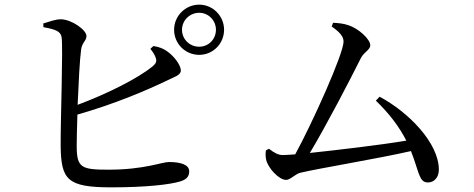

<svg xmlns="http://www.w3.org/2000/svg" viewBox="-20 -802 2040 826"><path d="M627 -592C634 -583 644 -570 649 -556C656 -538 652 -530 636 -516C573 -465 445 -400 314 -351C318 -445 323 -546 329 -589C333 -620 352 -626 352 -647C352 -673 290 -717 244 -719C220 -720 190 -708 166 -701L167 -685C217 -676 241 -668 245 -642C252 -600 240 -278 241 -173C243 -29 269 4 459 4C609 4 712 -8 757 -22C779 -29 794 -40 794 -65C794 -92 761 -105 707 -105C676 -105 601 -72 447 -72C330 -72 310 -80 310 -174C310 -200 311 -251 313 -309C478 -356 616 -416 693 -453C731 -472 758 -478 758 -499C758 -521 730 -560 698 -582C681 -594 664 -600 640 -604ZM837 -601C796 -601 763 -633 763 -674C763 -714 796 -747 837 -747C877 -747 909 -714 909 -674C909 -633 877 -601 837 -601ZM837 -782C777 -782 729 -733 729 -674C729 -614 777 -566 837 -566C896 -566 944 -614 944 -674C944 -733 896 -782 837 -782Z M1597 -369C1653 -315 1697 -258 1728 -197C1622 -179 1436 -157 1313 -144C1385 -264 1486 -459 1533 -553C1546 -578 1573 -588 1573 -607C1573 -633 1523 -680 1477 -694C1458 -701 1433 -703 1413 -704L1407 -688C1440 -665 1458 -646 1458 -623C1458 -571 1324 -273 1250 -138C1224 -136 1205 -135 1196 -135C1178 -135 1160 -144 1137 -162L1124 -155C1122 -141 1122 -130 1125 -115C1132 -81 1179 -28 1211 -28C1229 -28 1252 -55 1273 -59C1358 -79 1603 -119 1748 -152C1784 -61 1782 -17 1821 -17C1847 -17 1868 -38 1868 -72C1868 -187 1737 -320 1613 -386Z"/></svg>

Font: Noto Serif SC Medium
Style: Regular
Weight: 500
Designer: Ryoko NISHIZUKA 西塚涼子 (kana & ideographs); Frank Grießhammer (Latin, Greek & Cyrillic); Wenlong ZHANG 张文龙 (bopomofo); San
Foundry: Adobe Systems Incorporated
Version: Version 1.001;PS 1.001;hotconv 16.6.54;makeotf.lib2.5.65590